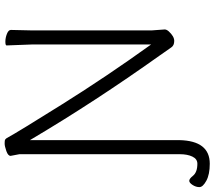

<svg xmlns="http://www.w3.org/2000/svg" viewBox="-94 -670 900 805"><g transform="rotate(-90 355.5 -268.0)"><path d="M111 -636 104 -673Q104 -684 124.5 -691Q145 -698 155 -698Q165 -698 169.5 -697Q174 -696 178 -690Q203 -644 320.5 -456.5Q438 -269 571 -84V-584L567 -690Q567 -695 583 -695Q599 -695 615.5 -688.5Q632 -682 632 -672L630 -583V-82L634 -27Q634 -19 626 -10Q605 13 586 13Q567 13 559 1Q549 -13 524 -49Q332 -319 179 -577L170 -592V35Q167 162 71 162Q26 162 -0.5 147.5Q-27 133 -27 118.5Q-27 104 -18 90Q-9 76 -0.5 76Q8 76 20 91Q35 110 71 110Q91 110 101 89Q111 68 111 36Z"/></g></svg>

Font: Moon Stars Kai T Light
Style: Regular
Weight: 300
Designer: GuiWonder
Version: Version 1.101